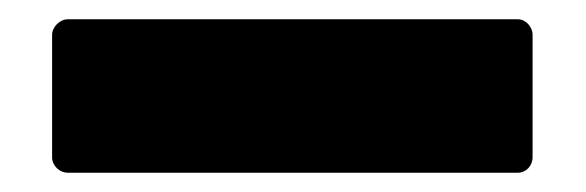

<svg xmlns="http://www.w3.org/2000/svg" viewBox="-20 22 607 199"><path d="M517 201C525 201 532 194 532 185V58C532 50 525 42 517 42H50C42 42 34 50 34 58V185C34 194 42 201 50 201Z"/></svg>

Font: LINE Seed Sans TH ExtraBold
Style: Regular
Weight: 800
Designer: Dalton Maag Ltd | Thai characters by Cadson Demak Co.,Ltd.
Foundry: Dalton Maag Ltd
Version: Version 1.003